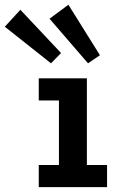

<svg xmlns="http://www.w3.org/2000/svg" viewBox="-119 -770 485 790"><path d="M40.5 -447.8H238.5V-91.2H321.5V0H40.5V-91.2H123.5V-356.5H40.5ZM162.5 -750.5 292.2 -542.8 243.2 -509.5 84.8 -693ZM-35.2 -729.8 132.2 -551.8 90.8 -509.5 -99.2 -660Z"/></svg>

Font: Podkova VF Beta
Style: Regular
Weight: 400
Designer: Ilya Yudin
Foundry: Cyreal (www.cyreal.org)
Version: Version 2.100